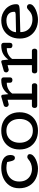

<svg xmlns="http://www.w3.org/2000/svg" viewBox="1212 -1832 632 3097"><g transform="rotate(-90 1528.5 -284.0)"><path d="M358.4 12.2Q264.6 12.2 192.9 -23.9Q121.1 -60.1 80.6 -128.2Q40 -196.3 40 -291Q40 -384.3 85 -448.7Q129.9 -513.2 204.1 -546.6Q278.3 -580.1 366.2 -580.1Q403.3 -580.1 440.4 -573.5Q477.5 -566.9 508.3 -550.3Q539.1 -533.7 557.6 -504.2Q576.2 -474.6 576.2 -428.7Q576.2 -399.9 564.9 -380.1Q553.7 -360.4 528.8 -360.4Q504.4 -360.4 492.4 -380.6Q480.5 -400.9 474.6 -429.9Q468.8 -459 462.4 -484.9Q415.5 -497.1 369.6 -497.1Q306.6 -497.1 256.6 -472.4Q206.5 -447.8 177.5 -401.6Q148.4 -355.5 148.4 -291Q148.4 -221.2 177.2 -175.5Q206.1 -129.9 252.7 -107.4Q299.3 -85 352.5 -85Q394.5 -85 436.3 -100.6Q478 -116.2 512.7 -147.5Q527.8 -160.2 543.5 -160.2Q563.5 -160.2 576.9 -150.1Q590.3 -140.1 590.3 -122.1Q590.3 -90.8 566.7 -65.9Q543 -41 506.3 -23.4Q469.7 -5.9 430.2 3.2Q390.6 12.2 358.4 12.2Z M968.8 12.2Q878.4 12.2 810.1 -24.2Q741.7 -60.5 703.6 -127.2Q665.5 -193.8 665.5 -284.2Q665.5 -375.5 703.6 -441.7Q741.7 -507.8 810.1 -543.9Q878.4 -580.1 968.8 -580.1Q1058.1 -580.1 1124.8 -543.5Q1191.4 -506.8 1228.5 -440.2Q1265.6 -373.5 1265.6 -284.2Q1265.6 -194.8 1228.5 -128.2Q1191.4 -61.5 1124.5 -24.7Q1057.6 12.2 968.8 12.2ZM968.8 -70.8Q1029.3 -70.8 1071.5 -98.6Q1113.8 -126.5 1135.7 -174.8Q1157.7 -223.1 1157.7 -284.2Q1157.7 -345.7 1135.7 -393.8Q1113.8 -441.9 1071.5 -469.5Q1029.3 -497.1 968.8 -497.1Q906.7 -497.1 863.3 -469.7Q819.8 -442.4 796.9 -394.3Q773.9 -346.2 773.9 -284.2Q773.9 -221.7 796.9 -173.6Q819.8 -125.5 863.3 -98.1Q906.7 -70.8 968.8 -70.8Z M1375 0Q1354.5 0 1344.7 -11.7Q1335 -23.4 1335 -42Q1335 -60.1 1344 -73Q1353 -85.9 1372.1 -85.9H1467.8V-478L1397.9 -460.9Q1395 -460 1391.1 -460Q1376.5 -460 1363.8 -471.9Q1351.1 -483.9 1351.1 -499Q1351.1 -531.2 1378.9 -540L1515.1 -579.1Q1517.6 -579.1 1517.8 -579.6Q1518.1 -580.1 1520 -580.1H1522.9Q1533.2 -580.1 1540.5 -574Q1547.9 -567.9 1547.9 -557.1L1558.1 -464.8Q1591.8 -516.6 1646.7 -548.3Q1701.7 -580.1 1787.1 -580.1Q1803.2 -580.1 1815.7 -570.6Q1828.1 -561 1828.1 -543.9V-439.9Q1828.1 -419.4 1816.4 -409.7Q1804.7 -399.9 1786.1 -399.9Q1768.1 -399.9 1755.1 -408.9Q1742.2 -418 1742.2 -437V-491.2Q1683.1 -491.2 1637.5 -465.6Q1591.8 -439.9 1567.9 -403.8V-85.9H1698.7Q1717.3 -85.9 1725.6 -72.8Q1733.9 -59.6 1733.9 -41Q1733.9 -24.9 1724.4 -12.5Q1714.8 0 1697.8 0Z M1932.6 0Q1912.1 0 1902.3 -11.7Q1892.6 -23.4 1892.6 -42Q1892.6 -60.1 1901.6 -73Q1910.6 -85.9 1929.7 -85.9H2025.4V-478L1955.6 -460.9Q1952.6 -460 1948.7 -460Q1934.1 -460 1921.4 -471.9Q1908.7 -483.9 1908.7 -499Q1908.7 -531.2 1936.5 -540L2072.8 -579.1Q2075.2 -579.1 2075.4 -579.6Q2075.7 -580.1 2077.6 -580.1H2080.6Q2090.8 -580.1 2098.1 -574Q2105.5 -567.9 2105.5 -557.1L2115.7 -464.8Q2149.4 -516.6 2204.3 -548.3Q2259.3 -580.1 2344.7 -580.1Q2360.8 -580.1 2373.3 -570.6Q2385.7 -561 2385.7 -543.9V-439.9Q2385.7 -419.4 2374 -409.7Q2362.3 -399.9 2343.8 -399.9Q2325.7 -399.9 2312.7 -408.9Q2299.8 -418 2299.8 -437V-491.2Q2240.7 -491.2 2195.1 -465.6Q2149.4 -439.9 2125.5 -403.8V-85.9H2256.3Q2274.9 -85.9 2283.2 -72.8Q2291.5 -59.6 2291.5 -41Q2291.5 -24.9 2282 -12.5Q2272.5 0 2255.4 0Z M2761.7 12.2Q2672.4 12.2 2603 -23.7Q2533.7 -59.6 2494.1 -125.2Q2454.6 -190.9 2454.6 -280.8Q2454.6 -369.6 2490.5 -437Q2526.4 -504.4 2592.5 -542.2Q2658.7 -580.1 2750 -580.1Q2799.3 -580.1 2845.5 -562.5Q2891.6 -544.9 2928.5 -512.7Q2965.3 -480.5 2987.1 -436Q3008.8 -391.6 3008.8 -337.9Q3008.8 -313.5 2998.5 -303Q2988.3 -292.5 2970.2 -289.1Q2952.1 -285.6 2928.7 -283.2L2558.6 -272.9Q2558.6 -209 2585.9 -165.3Q2613.3 -121.6 2660.2 -99.4Q2707 -77.1 2765.6 -77.1Q2807.1 -77.1 2835.9 -87.9Q2864.7 -98.6 2887 -116Q2909.2 -133.3 2930.7 -153.3Q2945.8 -166 2962.9 -166Q2982.9 -166 2996.3 -154.1Q3009.8 -142.1 3009.8 -122.1Q3009.8 -90.8 2984.1 -65.9Q2958.5 -41 2919.4 -23.7Q2880.4 -6.3 2837.9 2.9Q2795.4 12.2 2761.7 12.2ZM2556.6 -341.8 2850.1 -348.1Q2863.8 -349.1 2875 -353.5Q2886.2 -357.9 2886.2 -369.1Q2886.2 -416 2866.5 -444.1Q2846.7 -472.2 2815.4 -484.6Q2784.2 -497.1 2750 -497.1Q2663.6 -497.1 2613.3 -454.8Q2563 -412.6 2556.6 -341.8Z"/></g></svg>

Font: Cutive
Style: Regular
Weight: 400
Version: Version 1.100; ttfautohint (v1.8.4.7-5d5b)